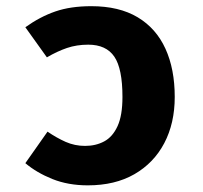

<svg xmlns="http://www.w3.org/2000/svg" viewBox="-20 -568 640 606"><path d="M257 17Q195 17 145.2 -3Q95.5 -23 60 -53L130 -152.5Q158.5 -133 187.2 -120.2Q216 -107.5 248.5 -107.5Q282.5 -107.5 309 -121.8Q335.5 -136 351 -169.8Q366.5 -203.5 366.5 -262Q366.5 -351.5 340.8 -389.2Q315 -427 258.5 -427Q222 -427 191.2 -416.5Q160.5 -406 128 -387L60 -482Q106 -515 154.5 -531.8Q203 -548.5 268 -548.5Q356 -548.5 414.5 -513.5Q473 -478.5 502.2 -414.2Q531.5 -350 531.5 -262Q531.5 -179 498.5 -116.2Q465.5 -53.5 404.2 -18.2Q343 17 257 17Z"/></svg>

Font: Fira Code Light
Style: Bold
Weight: 700
Monospace: yes
Version: Version 5.002